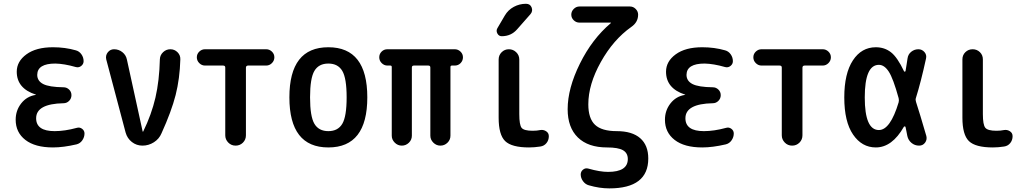

<svg xmlns="http://www.w3.org/2000/svg" viewBox="-20 -785 5540 1035"><path d="M171.9 -273.4Q173.8 -273.4 173.8 -274.4Q173.8 -275.4 171.9 -275.4Q70.3 -308.6 70.3 -398.4Q70.3 -454.1 122.6 -492.2Q174.8 -530.3 265.6 -530.3Q331.1 -530.3 388.7 -513.7Q407.2 -508.8 418.9 -492.2Q430.7 -475.6 430.7 -455.1Q430.7 -439.5 417.5 -429.2Q404.3 -418.9 387.7 -423.8Q326.2 -441.4 278.3 -442.4Q181.6 -442.4 180.7 -381.8Q180.7 -348.6 212.9 -332Q245.1 -315.4 322.3 -314.5Q339.8 -314.5 352.5 -302.2Q365.2 -290 365.2 -272Q365.2 -253.9 352.5 -241.2Q339.8 -228.5 322.3 -228.5Q174.8 -225.6 174.8 -147.5Q174.8 -78.1 274.4 -78.1Q329.1 -78.1 393.6 -95.7Q409.2 -100.6 422.4 -90.8Q435.5 -81.1 435.5 -65.4Q435.5 -45.9 423.8 -28.8Q412.1 -11.7 392.6 -6.8Q321.3 9.8 265.6 9.8Q168.9 9.8 116.7 -30.8Q64.5 -71.3 64.5 -139.6Q64.5 -189.5 94.2 -227.5Q124 -265.6 171.9 -273.4Z M657.2 -70.3 552.7 -464.8Q547.9 -486.3 561 -502.9Q574.2 -519.5 594.7 -519.5Q620.1 -519.5 639.6 -503.9Q659.2 -488.3 664.1 -463.9L749 -76.2Q749 -75.2 750 -75.2Q752 -75.2 752 -76.2Q796.9 -168 817.9 -258.8Q838.9 -349.6 841.8 -465.8Q842.8 -488.3 859.4 -503.9Q876 -519.5 898.4 -519.5Q920.9 -519.5 937 -503.4Q953.1 -487.3 952.1 -464.8Q949.2 -361.3 926.8 -272.9Q904.3 -184.6 850.6 -66.4Q837.9 -36.1 809.6 -18.1Q781.2 0 748 0Q715.8 0 690.9 -19.5Q666 -39.1 657.2 -70.3Z M1085 -431.6Q1067.4 -431.6 1054.2 -444.8Q1041 -458 1041 -476.1Q1041 -494.1 1054.2 -506.8Q1067.4 -519.5 1085 -519.5H1415Q1432.6 -519.5 1445.8 -506.8Q1459 -494.1 1459 -476.1Q1459 -458 1445.8 -444.8Q1432.6 -431.6 1415 -431.6H1317.4Q1306.6 -431.6 1305.7 -420.9V-55.7Q1305.7 -32.2 1289.6 -16.1Q1273.4 0 1250 0Q1226.6 0 1210.4 -16.6Q1194.3 -33.2 1194.3 -55.7V-420.9Q1194.3 -431.6 1182.6 -431.6Z M1825.2 -402.8Q1801.8 -442.4 1750 -442.4Q1698.2 -442.4 1674.8 -402.8Q1651.4 -363.3 1651.4 -260.3Q1651.4 -157.2 1674.8 -117.7Q1698.2 -78.1 1750 -78.1Q1801.8 -78.1 1825.2 -117.7Q1848.6 -157.2 1848.6 -260.3Q1848.6 -363.3 1825.2 -402.8ZM1960 -260.3Q1960 9.8 1750 9.8Q1540 9.8 1540 -260.3Q1540 -530.3 1750 -530.3Q1960 -530.3 1960 -260.3Z M2068.4 -431.6Q2050.8 -431.6 2037.6 -444.8Q2024.4 -458 2024.4 -476.1Q2024.4 -494.1 2037.1 -506.8Q2049.8 -519.5 2068.4 -519.5H2431.6Q2449.2 -519.5 2462.4 -506.8Q2475.6 -494.1 2475.6 -476.1Q2475.6 -458 2462.9 -444.8Q2450.2 -431.6 2431.6 -431.6H2416Q2408.2 -431.6 2408.2 -423.8V-53.7Q2408.2 -31.2 2392.1 -15.6Q2376 0 2354 0Q2332 0 2315.9 -16.1Q2299.8 -32.2 2299.8 -53.7V-420.9Q2299.8 -431.6 2289.1 -431.6H2210.9Q2200.2 -431.6 2200.2 -420.9V-53.7Q2200.2 -31.2 2184.1 -15.6Q2168 0 2146 0Q2124 0 2107.9 -16.1Q2091.8 -32.2 2091.8 -53.7V-423.8Q2091.8 -431.6 2084 -431.6Z M2892.6 -84Q2909.2 -86.9 2923.8 -77.6Q2938.5 -68.4 2938.5 -50.8Q2938.5 -29.3 2925.8 -13.7Q2913.1 2 2892.6 4.9Q2860.4 9.8 2832 9.8Q2738.3 9.8 2703.1 -24.4Q2668 -58.6 2668 -150.4V-463.9Q2668 -487.3 2684.1 -503.4Q2700.2 -519.5 2723.1 -519.5Q2746.1 -519.5 2762.7 -503.4Q2779.3 -487.3 2779.3 -463.9V-169.9Q2779.3 -111.3 2792 -95.7Q2804.7 -80.1 2851.6 -80.1Q2874 -80.1 2892.6 -84ZM2684.6 -589.8Q2668.9 -589.8 2661.1 -604.5Q2653.3 -619.1 2661.1 -632.8L2701.2 -701.2Q2718.8 -731.4 2749.5 -748Q2780.3 -764.6 2815.4 -764.6Q2837.9 -764.6 2845.7 -745.1Q2853.5 -725.6 2839.8 -709L2767.6 -627Q2735.4 -589.8 2684.6 -589.8Z M3252 9.8Q3150.4 9.8 3095.2 -43.9Q3040 -97.7 3040 -196.3Q3040 -308.6 3106 -441.9Q3171.9 -575.2 3272.5 -660.2Q3273.4 -661.1 3273.4 -662.1Q3273.4 -663.1 3272.5 -663.1H3103.5Q3085.9 -663.1 3072.8 -675.8Q3059.6 -688.5 3059.6 -706.1Q3059.6 -723.6 3072.8 -736.8Q3085.9 -750 3103.5 -750H3376Q3393.6 -750 3406.7 -736.8Q3419.9 -723.6 3419.9 -706.1Q3419.9 -665 3382.8 -639.6Q3286.1 -571.3 3218.8 -450.7Q3151.4 -330.1 3151.4 -222.7Q3151.4 -146.5 3187.5 -112.3Q3223.6 -78.1 3304.7 -78.1Q3387.7 -78.1 3431.2 -40Q3474.6 -2 3474.6 69.3Q3474.6 230.5 3264.6 230.5Q3210.9 230.5 3154.3 213.9Q3135.7 209 3123 191.9Q3110.4 174.8 3110.4 155.3Q3110.4 139.6 3123 129.4Q3135.7 119.1 3152.3 124Q3213.9 141.6 3257.8 141.6Q3364.3 141.6 3364.3 72.3Q3364.3 40 3338.4 24.9Q3312.5 9.8 3252 9.8Z M3671.9 -273.4Q3673.8 -273.4 3673.8 -274.4Q3673.8 -275.4 3671.9 -275.4Q3570.3 -308.6 3570.3 -398.4Q3570.3 -454.1 3622.6 -492.2Q3674.8 -530.3 3765.6 -530.3Q3831.1 -530.3 3888.7 -513.7Q3907.2 -508.8 3918.9 -492.2Q3930.7 -475.6 3930.7 -455.1Q3930.7 -439.5 3917.5 -429.2Q3904.3 -418.9 3887.7 -423.8Q3826.2 -441.4 3778.3 -442.4Q3681.6 -442.4 3680.7 -381.8Q3680.7 -348.6 3712.9 -332Q3745.1 -315.4 3822.3 -314.5Q3839.8 -314.5 3852.5 -302.2Q3865.2 -290 3865.2 -272Q3865.2 -253.9 3852.5 -241.2Q3839.8 -228.5 3822.3 -228.5Q3674.8 -225.6 3674.8 -147.5Q3674.8 -78.1 3774.4 -78.1Q3829.1 -78.1 3893.6 -95.7Q3909.2 -100.6 3922.4 -90.8Q3935.5 -81.1 3935.5 -65.4Q3935.5 -45.9 3923.8 -28.8Q3912.1 -11.7 3892.6 -6.8Q3821.3 9.8 3765.6 9.8Q3668.9 9.8 3616.7 -30.8Q3564.5 -71.3 3564.5 -139.6Q3564.5 -189.5 3594.2 -227.5Q3624 -265.6 3671.9 -273.4Z M4085 -431.6Q4067.4 -431.6 4054.2 -444.8Q4041 -458 4041 -476.1Q4041 -494.1 4054.2 -506.8Q4067.4 -519.5 4085 -519.5H4415Q4432.6 -519.5 4445.8 -506.8Q4459 -494.1 4459 -476.1Q4459 -458 4445.8 -444.8Q4432.6 -431.6 4415 -431.6H4317.4Q4306.6 -431.6 4305.7 -420.9V-55.7Q4305.7 -32.2 4289.6 -16.1Q4273.4 0 4250 0Q4226.6 0 4210.4 -16.6Q4194.3 -33.2 4194.3 -55.7V-420.9Q4194.3 -431.6 4182.6 -431.6Z M4717.8 -435.5Q4641.6 -435.5 4641.6 -259.8Q4641.6 -84 4717.8 -84Q4779.3 -84 4824.2 -233.4Q4827.1 -244.1 4824.2 -255.9Q4794.9 -362.3 4771 -398.9Q4747.1 -435.5 4717.8 -435.5ZM4701.2 9.8Q4626 9.8 4578.6 -59.6Q4531.2 -128.9 4531.2 -259.8Q4531.2 -388.7 4577.6 -459.5Q4624 -530.3 4701.2 -530.3Q4748 -530.3 4782.7 -503.4Q4817.4 -476.6 4853.5 -400.4Q4857.4 -396.5 4861.3 -401.4Q4863.3 -413.1 4867.2 -437.5Q4871.1 -461.9 4872.1 -469.7Q4875 -492.2 4892.1 -505.9Q4909.2 -519.5 4930.7 -519.5Q4950.2 -519.5 4963.4 -504.4Q4976.6 -489.3 4971.7 -468.8Q4944.3 -342.8 4917 -255.9Q4914.1 -247.1 4918 -235.4Q4937.5 -175.8 4973.6 -51.8Q4978.5 -32.2 4966.8 -16.1Q4955.1 0 4934.6 0Q4911.1 0 4893.6 -14.6Q4876 -29.3 4871.1 -51.8Q4869.1 -61.5 4865.7 -79.6Q4862.3 -97.7 4861.3 -100.6Q4860.4 -103.5 4856.9 -103.5Q4853.5 -103.5 4852.5 -101.6Q4789.1 9.8 4701.2 9.8Z M5332 9.8Q5238.3 9.8 5203.1 -24.4Q5168 -58.6 5168 -150.4V-464.8Q5168 -488.3 5184.1 -503.9Q5200.2 -519.5 5223.1 -519.5Q5246.1 -519.5 5262.2 -503.9Q5278.3 -488.3 5278.3 -464.8V-169.9Q5278.3 -112.3 5291.5 -96.2Q5304.7 -80.1 5351.6 -80.1Q5374 -80.1 5392.6 -84Q5409.2 -86.9 5423.8 -77.6Q5438.5 -68.4 5438.5 -50.8Q5438.5 -29.3 5425.8 -13.7Q5413.1 2 5392.6 4.9Q5361.3 9.8 5332 9.8Z"/></svg>

Font: Rounded-X Mgen+ 1m medium
Style: Regular
Weight: 500
Designer: [Source Han Sans]
Ryoko NISHIZUKA  (kana & ideographs); Paul D. Hunt (Latin, Greek & Cyrillic); Wenlong ZHANG  (bopomofo
Version: Version 1.059.20150602